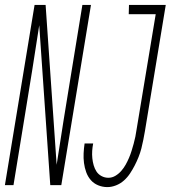

<svg xmlns="http://www.w3.org/2000/svg" viewBox="-50 -755 696 783"><path d="M-30 0 91 -735H136L181 -83Q195 -173 209 -262.5Q223 -352 238 -441L286 -735H321L200 0H155L110 -652Q96 -562 82 -472.5Q68 -383 53 -294L5 0ZM388 8Q368 8 350 0.5Q332 -7 320 -21Q308 -35 301.5 -53Q295 -71 292.5 -90.5Q290 -110 291 -130Q292 -150 295 -170H330Q327 -155 326 -140Q325 -125 326.5 -110Q328 -95 332 -81Q336 -67 343.5 -55.5Q351 -44 364 -37Q377 -30 392 -30Q407 -30 420.5 -38Q434 -46 444.5 -58Q455 -70 462.5 -83.5Q470 -97 476 -111Q482 -125 486.5 -139.5Q491 -154 495 -168.5Q499 -183 502 -197.5Q505 -212 507 -227L585 -697H475L476 -735H626L541 -220Q538 -203 534.5 -185Q531 -167 526.5 -149.5Q522 -132 515 -114.5Q508 -97 499.5 -80.5Q491 -64 480.5 -48Q470 -32 455.5 -19Q441 -6 423 1Q405 8 388 8Z"/></svg>

Font: Iosevka Extralight Extended
Style: Italic
Weight: 200
Width: 7
Italic angle: -9°
Monospace: yes
Designer: Belleve Invis
Foundry: Belleve Invis
Version: Version 32.5.0; ttfautohint (v1.8.4)